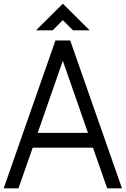

<svg xmlns="http://www.w3.org/2000/svg" viewBox="-20 -1019 680 1039"><path d="M320 -690 456 -300H184ZM560 0H640L360 -800H280L0 0H80L157 -220H483ZM320 -999 175 -855H265L320 -910L375 -855H465Z"/></svg>

Font: Gauge
Style: Regular
Weight: 400
Designer: Daniel Pimley
Foundry: Daniel Pimley
Version: Version 1.004;PS 001.001;hotconv 1.0.56